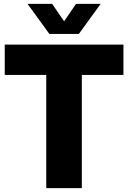

<svg xmlns="http://www.w3.org/2000/svg" viewBox="-20 -970 661 990"><path d="M218.5 0V-583.5H4.5V-740H616.5V-583.5H402V0ZM234.5 -795 122 -950H249L310.5 -860L372 -950H499L386.5 -795Z"/></svg>

Font: Encode Sans SemiCondensed SemiCondensed ExtraBold
Style: Regular
Weight: 800
Width: 4
Designer: Multiple Designers
Foundry: Impallari Type
Version: Version 3.000; ttfautohint (v1.8.3) -l 8 -r 50 -G 200 -x 14 